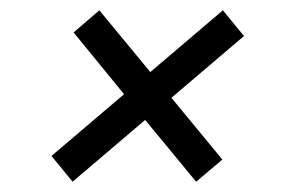

<svg xmlns="http://www.w3.org/2000/svg" viewBox="-20 -503 574 373"><path d="M313 -313 454 -433 413 -483 272 -363 173 -483 123 -440 221 -320 80 -200 121 -150 262 -270 361 -150 412 -193Z"/></svg>

Font: Gauge
Style: Italic
Weight: 400
Italic angle: -80°
Designer: Daniel Pimley
Foundry: Daniel Pimley
Version: Version 1.000;PS 001.001;hotconv 1.0.56